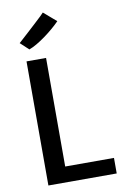

<svg xmlns="http://www.w3.org/2000/svg" viewBox="-107 -1071 739 1132"><g transform="rotate(-10 262.5 -505.0)"><path d="M88 0V-743H205V-93H497V0ZM117 -809.5 67 -856Q68 -857 85 -872.2Q102 -887.5 126 -909.5Q150 -931.5 174.2 -953.8Q198.5 -976 215 -992Q231.5 -1008 232.5 -1010L308 -945Q291 -927.5 267.2 -907Q243.5 -886.5 216.8 -867Q190 -847.5 164 -832.2Q138 -817 117 -809.5Z"/></g></svg>

Font: Tracken
Style: Regular
Weight: 400
Designer: Eben Sorkin
Foundry: Eben Sorkin
Version: Version 2.001